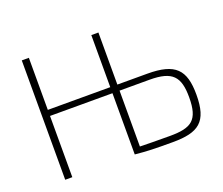

<svg xmlns="http://www.w3.org/2000/svg" viewBox="-115 -863 1213 1043"><g transform="rotate(-20 491.0 -341.0)"><path d="M715 -389H542V-690H501V-389H140V-690H99V0H140V-354H501V0C571 7 616 8 718 8C868 8 927 -34 927 -191C927 -335 877 -389 715 -389ZM715 -29C640 -29 579 -30 542 -31V-354H715C848 -354 885 -310 885 -191C885 -59 840 -29 715 -29Z"/></g></svg>

Font: Exo 2 Extra Light
Style: Regular
Weight: 250
Designer: Natanael Gama
Version: Version 1.001;PS 001.001;hotconv 1.0.88;makeotf.lib2.5.64775